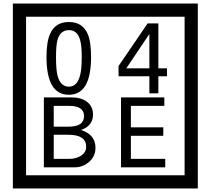

<svg xmlns="http://www.w3.org/2000/svg" viewBox="-20 -980 1195 1090"><path d="M1103 90H53V-960H1103ZM1028 15V-885H128V15ZM497 -656Q497 -442 371 -442Q244 -442 244 -656Q244 -744 265 -789Q294 -855 371 -855Q448 -855 477 -789Q497 -745 497 -656ZM444 -656Q444 -723 435 -752Q420 -809 371 -809Q322 -809 306 -752Q298 -723 298 -656Q298 -587 306 -553Q322 -488 371 -488Q419 -488 435 -554Q444 -587 444 -656ZM928 -547H879V-450H828V-547H653V-605L818 -847H879V-592H928ZM828 -592V-787L697 -592ZM522 -141Q522 -93 486.5 -61.5Q451 -30 403 -30H229V-427H388Q439 -427 471 -404Q508 -378 508 -329Q508 -266 440 -242Q522 -216 522 -141ZM457 -321Q457 -379 372 -379H285V-261H371Q457 -261 457 -321ZM469 -147Q469 -215 368 -215H285V-78H371Q408 -78 435 -93Q469 -112 469 -147ZM918 -30H667V-427H913V-379H723V-257H907V-209H723V-78H918Z"/></svg>

Font: Unicode BMP Fallback SIL
Style: Regular
Weight: 400
Foundry: NRSI, SIL International
Version: Version 5.1 Based on Unicode 5.1